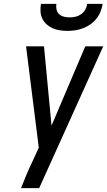

<svg xmlns="http://www.w3.org/2000/svg" viewBox="-20 -975 555 995"><path d="M183 0H89Q103 -36 118 -71.5Q133 -107 150 -142L181 -210L115 -735H208L247 -324L422 -735H515ZM329 -815Q309 -815 289.5 -818Q270 -821 253 -828.5Q236 -836 222 -848.5Q208 -861 199.5 -878Q191 -895 190 -915Q189 -935 192 -955H272Q270 -940 273 -925.5Q276 -911 286.5 -901.5Q297 -892 311.5 -888.5Q326 -885 341 -885Q356 -885 371.5 -888.5Q387 -892 400.5 -901.5Q414 -911 422 -925.5Q430 -940 432 -955H512Q509 -935 501 -915Q493 -895 479.5 -878Q466 -861 448 -848.5Q430 -836 410 -828.5Q390 -821 369.5 -818Q349 -815 329 -815Z"/></svg>

Font: Iosevka Medium
Style: Italic
Weight: 500
Italic angle: -9°
Monospace: yes
Designer: Belleve Invis
Foundry: Belleve Invis
Version: Version 32.5.0; ttfautohint (v1.8.4)